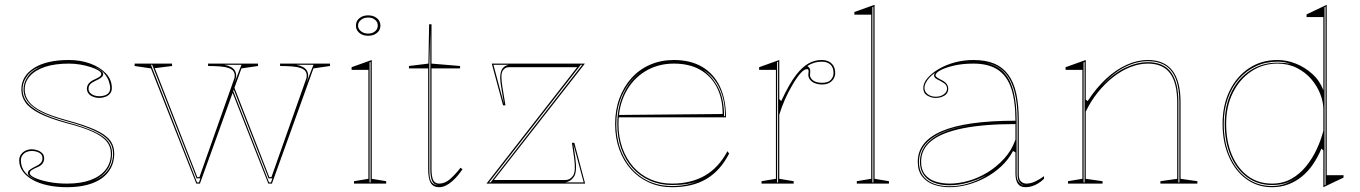

<svg xmlns="http://www.w3.org/2000/svg" viewBox="-20 -765 5668 800"><path d="M259 15Q215 15 178.5 7Q142 -1 115.5 -16Q89 -31 74.5 -51.5Q60 -72 60 -97Q60 -111 67.5 -121.5Q75 -132 87 -137.5Q99 -143 112 -143Q125 -143 137 -138.5Q149 -134 156.5 -126Q164 -118 164 -105Q164 -93 157 -83.5Q150 -74 137 -69Q118 -61 111 -55.5Q104 -50 104 -43Q104 -34 125.5 -24Q147 -14 182.5 -7Q218 0 259 0Q317 0 357.5 -15Q398 -30 420 -58Q442 -86 442 -125Q442 -154 424.5 -175.5Q407 -197 367 -215.5Q327 -234 257 -252Q187 -271 145.5 -292Q104 -313 86.5 -337.5Q69 -362 69 -392Q69 -448 121.5 -481.5Q174 -515 267 -515Q316 -515 356.5 -500Q397 -485 421.5 -459Q446 -433 446 -398Q446 -384 438.5 -375Q431 -366 419 -361.5Q407 -357 394 -357Q384 -357 375 -359.5Q366 -362 358.5 -366.5Q351 -371 346.5 -378.5Q342 -386 342 -395Q342 -420 374 -434Q390 -441 396 -446Q402 -451 402 -457Q402 -464 390 -471.5Q378 -479 358 -485.5Q338 -492 314.5 -496Q291 -500 267 -500Q209 -500 168 -486.5Q127 -473 105 -448.5Q83 -424 83 -392Q83 -366 99.5 -343Q116 -320 154.5 -301Q193 -282 259 -264Q333 -244 376 -224.5Q419 -205 437.5 -181.5Q456 -158 456 -125Q456 -92 442.5 -66Q429 -40 404 -22Q379 -4 342.5 5.5Q306 15 259 15ZM132 -14Q113 -24 104.5 -30.5Q96 -37 96 -44Q96 -52 106 -59Q116 -66 129 -72Q144 -79 150.5 -87Q157 -95 157 -105Q157 -121 143.5 -128.5Q130 -136 112 -136Q100 -136 90 -131.5Q80 -127 73.5 -118Q67 -109 67 -97Q67 -69 83.5 -48.5Q100 -28 132 -14ZM374 -14Q399 -25 416 -41Q433 -57 442 -78Q451 -99 451 -125Q451 -156 433 -178.5Q415 -201 373 -220.5Q331 -240 258 -260Q207 -274 172.5 -288.5Q138 -303 117.5 -319.5Q97 -336 87.5 -354Q78 -372 78 -392Q78 -422 97 -448Q116 -474 156 -490Q114 -476 94 -449.5Q74 -423 74 -392Q74 -364 91.5 -340.5Q109 -317 149 -296Q189 -275 258 -256Q329 -237 370.5 -218Q412 -199 429.5 -177Q447 -155 447 -125Q447 -87 428 -59Q409 -31 374 -14ZM394 -364Q406 -364 416.5 -367.5Q427 -371 433 -378.5Q439 -386 439 -398Q439 -410 433.5 -426.5Q428 -443 414 -459.5Q400 -476 374 -486Q394 -476 402 -469.5Q410 -463 410 -456Q410 -448 400.5 -441Q391 -434 377 -428Q362 -421 355.5 -413.5Q349 -406 349 -395Q349 -385 355.5 -378Q362 -371 372 -367.5Q382 -364 394 -364Z M953 -409 1102 -27H1111L1256 -437Q1257 -439 1257.5 -442.5Q1258 -446 1258 -449Q1258 -461 1252.5 -468.5Q1247 -476 1234 -481Q1221 -486 1199.5 -488Q1178 -490 1147 -490V-500H1355V-490L1286 -480L1113 0H1098L945 -389ZM798 0 609 -480 541 -490V-500H697V-490L625 -481L802 -27H811L956 -437Q957 -439 957.5 -442.5Q958 -446 958 -449Q958 -461 952.5 -468.5Q947 -476 934 -481Q921 -486 899.5 -488Q878 -490 847 -490V-500H1055V-490L986 -480L813 0ZM801 -5H809L815 -22H799L614 -495H609ZM915 -495Q931 -492 942 -486Q953 -480 958.5 -471Q964 -462 964 -449Q964 -444 962 -436.5Q960 -429 957 -420L986 -495ZM950 -390 1101 -5H1109L1115 -22H1099L952 -397ZM1215 -495Q1231 -492 1242 -486Q1253 -480 1258.5 -471Q1264 -462 1264 -449Q1264 -444 1262 -436.5Q1260 -429 1257 -420L1286 -495Z M1514 -616Q1499 -616 1487.5 -621.5Q1476 -627 1469.5 -636.5Q1463 -646 1463 -658Q1463 -671 1469.5 -680.5Q1476 -690 1487.5 -695.5Q1499 -701 1514 -701Q1529 -701 1540.5 -695.5Q1552 -690 1558.5 -680.5Q1565 -671 1565 -658Q1565 -646 1558.5 -636.5Q1552 -627 1540.5 -621.5Q1529 -616 1514 -616ZM1455 0V-10L1515 -20V-474H1445V-485L1529 -515V-20L1589 -10V0ZM1520 -5H1524V-507L1520 -505ZM1514 -625Q1526 -625 1535 -629.5Q1544 -634 1549 -641.5Q1554 -649 1554 -658Q1554 -668 1549 -675.5Q1544 -683 1535 -687.5Q1526 -692 1514 -692Q1502 -692 1492.5 -687.5Q1483 -683 1477.5 -675.5Q1472 -668 1472 -658Q1472 -649 1477.5 -641.5Q1483 -634 1492.5 -629.5Q1502 -625 1514 -625Z M1810 15Q1785 15 1774.5 -3Q1764 -21 1764 -61V-480H1684V-490L1765 -500L1768 -664H1778V-500L1897 -490V-480H1778V-61Q1778 -28 1785.5 -14Q1793 0 1810 0Q1834 0 1855.5 -19Q1877 -38 1899 -66L1907 -60Q1899 -48 1888.5 -35Q1878 -22 1865 -10.5Q1852 1 1838 8Q1824 15 1810 15ZM1810 7Q1789 6 1781 -10Q1773 -26 1773 -61V-640L1769 -490V-61Q1769 -50 1769.5 -40Q1770 -30 1772 -21.5Q1774 -13 1778.5 -6.5Q1783 0 1790 3Q1794 5 1799 6Q1804 7 1810 7Z M2007 0 2385 -485H2100Q2084 -485 2074.5 -470Q2065 -455 2073 -405L2086 -326H2076L2029 -500H2417L2038 -15H2336Q2356 -15 2368 -33.5Q2380 -52 2372 -108L2363 -170H2373L2418 0ZM2080 -331 2068 -404Q2062 -439 2065.5 -458Q2069 -477 2078.5 -485Q2088 -493 2100 -495H2036ZM2018 -5H2024L2406 -495H2400ZM2336 -5H2412L2369 -165L2377 -109Q2385 -50 2372 -29.5Q2359 -9 2336 -5Z M2788 -515Q2857 -515 2905.5 -486.5Q2954 -458 2979.5 -404.5Q3005 -351 3005 -276H2557V-286L2991 -290Q2991 -355 2966.5 -402Q2942 -449 2897 -474.5Q2852 -500 2788 -500Q2721 -500 2668.5 -468Q2616 -436 2586.5 -379Q2557 -322 2557 -248Q2557 -193 2573.5 -147.5Q2590 -102 2619.5 -69Q2649 -36 2690 -18Q2731 0 2780 0Q2820 0 2854.5 -8.5Q2889 -17 2917.5 -33.5Q2946 -50 2969.5 -75.5Q2993 -101 3011 -135L3018 -125Q3000 -90 2976.5 -63.5Q2953 -37 2923.5 -19.5Q2894 -2 2858 6.5Q2822 15 2780 15Q2728 15 2684.5 -4.5Q2641 -24 2609.5 -59Q2578 -94 2560.5 -142Q2543 -190 2543 -248Q2543 -307 2561 -355.5Q2579 -404 2611.5 -440Q2644 -476 2689 -495.5Q2734 -515 2788 -515ZM2548 -248Q2548 -173 2577.5 -114.5Q2607 -56 2659 -23Q2711 10 2780 10Q2813 10 2842 4Q2871 -2 2891 -12Q2872 -3 2843.5 1.5Q2815 6 2780 6Q2730 6 2688 -12.5Q2646 -31 2615.5 -65Q2585 -99 2568.5 -145.5Q2552 -192 2552 -248Q2552 -325 2583 -385Q2614 -445 2668 -476Q2631 -455 2604 -421Q2577 -387 2562.5 -343.5Q2548 -300 2548 -248ZM2997 -281H3001Q3001 -331 2989 -368.5Q2977 -406 2956.5 -432.5Q2936 -459 2908 -476Q2947 -448 2972 -401Q2997 -354 2997 -281Z M3153 0V-10L3213 -20V-474H3143V-485L3227 -515V-352L3235 -344Q3252 -380 3267.5 -407.5Q3283 -435 3298 -454Q3324 -487 3349.5 -501Q3375 -515 3403 -515Q3421 -515 3433.5 -508.5Q3446 -502 3453 -490Q3460 -478 3460 -461Q3460 -449 3454 -438Q3448 -427 3436 -420Q3424 -413 3405 -413Q3389 -413 3376 -418Q3363 -423 3355.5 -432.5Q3348 -442 3348 -453Q3348 -457 3348.5 -459.5Q3349 -462 3349 -465Q3349 -468 3349 -470Q3349 -477 3343 -477Q3330 -477 3313.5 -457.5Q3297 -438 3280 -408Q3265 -383 3251 -351.5Q3237 -320 3227 -287V-20L3287 -10V0ZM3222 -508 3218 -506V-5H3222ZM3403 -508Q3387 -508 3372.5 -503.5Q3358 -499 3344 -490Q3350 -486 3353 -481Q3356 -476 3356 -470Q3356 -468 3356 -465Q3356 -462 3355.5 -459Q3355 -456 3355 -453Q3355 -439 3368.5 -429.5Q3382 -420 3405 -420Q3431 -420 3442 -432.5Q3453 -445 3453 -461Q3453 -484 3440 -496Q3427 -508 3403 -508Z M3624 -20 3684 -10V0H3550V-10L3610 -20V-704H3540V-715L3624 -745ZM3615 -5H3619V-737L3615 -735Z M4036 -515Q4087 -515 4122.5 -500Q4158 -485 4181 -454Q4204 -423 4214.5 -375Q4225 -327 4225 -262V-37Q4225 -17 4234.5 -8.5Q4244 0 4257 0Q4274 0 4293.5 -9Q4313 -18 4330 -31V-20Q4319 -9 4306 -1Q4293 7 4279.5 11Q4266 15 4253 15Q4231 15 4221 0.5Q4211 -14 4211 -43Q4211 -76 4211 -91.5Q4211 -107 4211 -114.5Q4211 -122 4211 -130L4201 -136Q4182 -100 4152 -72Q4122 -44 4085.5 -24.5Q4049 -5 4010.5 5Q3972 15 3937 15Q3901 15 3871 4.5Q3841 -6 3822.5 -29.5Q3804 -53 3804 -91Q3804 -176 3905 -219Q4006 -262 4211 -262Q4211 -344 4193.5 -396.5Q4176 -449 4137.5 -474.5Q4099 -500 4036 -500Q3990 -500 3954 -491.5Q3918 -483 3898 -472Q3878 -461 3878 -451Q3878 -447 3884 -442.5Q3890 -438 3906 -430Q3931 -417 3931 -395Q3931 -376 3915 -366.5Q3899 -357 3879 -357Q3860 -357 3843.5 -367Q3827 -377 3827 -398Q3827 -419 3844.5 -439.5Q3862 -460 3891.5 -477.5Q3921 -495 3958.5 -505Q3996 -515 4036 -515ZM4211 -248Q4080 -248 3992.5 -230.5Q3905 -213 3861.5 -178.5Q3818 -144 3818 -91Q3818 -58 3834 -38Q3850 -18 3877 -9Q3904 0 3937 0Q3974 0 4015 -11.5Q4056 -23 4094.5 -46.5Q4133 -70 4164 -104Q4195 -138 4211 -183ZM3937 11Q3978 11 4018 -1.5Q4058 -14 4092 -36Q4054 -15 4013.5 -4Q3973 7 3937 7Q3898 7 3870 -4.5Q3842 -16 3827.5 -38Q3813 -60 3813 -91Q3813 -157 3880 -198Q3947 -239 4071 -249Q3944 -239 3876.5 -198Q3809 -157 3809 -91Q3809 -58 3824 -35.5Q3839 -13 3868 -1Q3897 11 3937 11ZM4083 -504Q4109 -499 4130 -488.5Q4151 -478 4167 -459Q4192 -430 4204 -380.5Q4216 -331 4216 -262V-37Q4216 -28 4218 -20.5Q4220 -13 4224 -7.5Q4228 -2 4234 2Q4236 4 4239 5.5Q4242 7 4246 8Q4231 1 4225.5 -9Q4220 -19 4220 -37V-262Q4220 -332 4207.5 -381Q4195 -430 4169 -460Q4158 -472 4145 -481Q4132 -490 4116.5 -495.5Q4101 -501 4083 -504ZM3879 -362Q3899 -362 3912.5 -372Q3926 -382 3926 -395Q3926 -409 3916 -416.5Q3906 -424 3894 -430Q3887 -433 3879.5 -438Q3872 -443 3872 -451Q3872 -457 3877 -462Q3863 -453 3853 -442Q3843 -431 3837.5 -420Q3832 -409 3832 -398Q3832 -383 3845.5 -372.5Q3859 -362 3879 -362Z M4969 -10V0H4815V-10L4885 -20V-338Q4885 -420 4855 -460Q4825 -500 4763 -500Q4727 -500 4690 -485.5Q4653 -471 4618.5 -444Q4584 -417 4554.5 -380.5Q4525 -344 4504 -300V-20L4574 -10V0H4430V-10L4490 -20V-474H4420V-485L4504 -515V-350L4512 -344Q4548 -399 4589 -437Q4630 -475 4674.5 -495Q4719 -515 4763 -515Q4797 -515 4822.5 -504Q4848 -493 4865 -471Q4882 -449 4890.5 -416Q4899 -383 4899 -338V-20ZM4495 -5H4499V-507L4495 -505ZM4890 -5H4894V-338Q4894 -397 4879.5 -435Q4865 -473 4836 -491.5Q4807 -510 4763 -510Q4717 -510 4669.5 -487Q4622 -464 4575 -413Q4622 -461 4670 -483.5Q4718 -506 4763 -506Q4828 -506 4859 -464Q4890 -422 4890 -338Z M5280 15Q5220 15 5173.5 -18.5Q5127 -52 5100.5 -112Q5074 -172 5074 -249Q5074 -327 5103.5 -387Q5133 -447 5184.5 -481Q5236 -515 5303 -515Q5341 -515 5379 -500Q5417 -485 5448 -457Q5479 -429 5494 -389V-694H5424V-705L5508 -745V-35H5578V-25L5494 15V-138L5486 -146Q5471 -110 5450.5 -80Q5430 -50 5404 -29Q5378 -8 5347 3.5Q5316 15 5280 15ZM5280 10Q5313 10 5341 -1.5Q5369 -13 5391 -29Q5363 -10 5337.5 -2Q5312 6 5280 6Q5221 6 5176.5 -26.5Q5132 -59 5107.5 -117Q5083 -175 5083 -249Q5083 -324 5111 -381.5Q5139 -439 5189 -471.5Q5239 -504 5303 -504Q5319 -504 5333.5 -502.5Q5348 -501 5359 -498Q5334 -508 5303 -508Q5254 -508 5213 -489Q5172 -470 5142 -435.5Q5112 -401 5095.5 -353.5Q5079 -306 5079 -249Q5079 -173 5104.5 -114.5Q5130 -56 5175 -23Q5220 10 5280 10ZM5280 0Q5325 0 5360 -19.5Q5395 -39 5421.5 -71.5Q5448 -104 5466 -142.5Q5484 -181 5494 -220V-310Q5494 -340 5481 -373.5Q5468 -407 5443.5 -435.5Q5419 -464 5383.5 -482Q5348 -500 5303 -500Q5242 -500 5193.5 -467.5Q5145 -435 5117 -378.5Q5089 -322 5089 -249Q5089 -177 5112.5 -120.5Q5136 -64 5179 -32Q5222 0 5280 0ZM5499 7 5503 5V-737L5499 -735Z"/></svg>

Font: Kalnia Glaze Thin
Style: Regular
Weight: 100
Version: Version 1.110